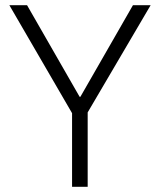

<svg xmlns="http://www.w3.org/2000/svg" viewBox="-20 -718 615 738"><path d="M317 0V-286L559 -698H491L289 -346H286L84 -698H16L257 -283V0Z"/></svg>

Font: IBM Plex Thai Looped Light
Style: Regular
Weight: 300
Designer: Mike Abbink, Paul van der Laan, Pieter van Rosmalen, Ben Mitchell, Mark Frömberg
Foundry: Bold Monday
Version: Version 1.0